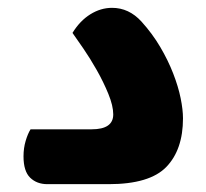

<svg xmlns="http://www.w3.org/2000/svg" viewBox="-20 -470 527 490"><path d="M214 -140Q269 -140 269 -178Q269 -200 256.5 -230.5Q244 -261 227 -291Q210 -321 192.5 -346.5Q175 -372 165 -386Q184 -417 210.5 -433.5Q237 -450 266 -450Q309 -450 341 -415Q369 -384 389 -350Q409 -316 422 -282.5Q435 -249 441 -219.5Q447 -190 447 -168Q447 -88 404.5 -44Q362 0 257 0H101Q74 0 57 -16.5Q40 -33 40 -71Q40 -92 45.5 -110.5Q51 -129 58 -140Z"/></svg>

Font: Baloo Bhaijaan
Style: Regular
Weight: 400
Designer: Devika Bhansali and Ek Type
Foundry: Ek Type
Version: Version 1.443;PS 1.000;hotconv 16.6.51;makeotf.lib2.5.65220;